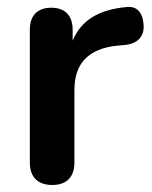

<svg xmlns="http://www.w3.org/2000/svg" viewBox="-20 -519 432 547"><path d="M129 8C170 8 192 -15 192 -56V-263C192 -339 233 -381 315 -389L337 -391C373 -395 392 -416 389 -450C386 -485 369 -502 341 -499C263 -492 211 -462 187 -403V-434C187 -475 165 -497 126 -497C87 -497 65 -475 65 -434V-56C65 -15 87 8 129 8Z"/></svg>

Font: Nunito
Style: Bold
Weight: 700
Designer: Vernon Adams
Foundry: Vernon Adams
Version: Version 3.602